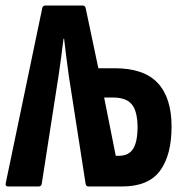

<svg xmlns="http://www.w3.org/2000/svg" viewBox="-20 -675 662 695"><path d="M9 0Q-2 0 1 -13L133 -646Q135 -655 144 -655H279Q288 -655 290 -646L336 -428H395Q501 -428 551 -374.5Q601 -321 601 -217Q601 -113 559 -56.5Q517 0 422 0H300Q292 0 290 -9L229 -401Q224 -435 220 -468.5Q216 -502 212 -535H210Q206 -502 201.5 -468.5Q197 -435 192 -401L131 -9Q129 0 120 0ZM399 -111H410Q446 -111 462 -136.5Q478 -162 478 -217Q477 -274 456.5 -298Q436 -322 389 -322H357Z"/></svg>

Font: Sofia Sans Extra Condensed ExtraBold
Style: Regular
Weight: 800
Designer: Botio Nikoltchev, Ani Petrova
Foundry: lettersoup
Version: Version 4.101; ttfautohint (v1.8.4.7-5d5b)